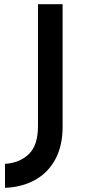

<svg xmlns="http://www.w3.org/2000/svg" viewBox="-20 -749 421 920"><path d="M280 -142Q280 -50 245 14.5Q210 79 147.5 113.5Q85 148 4 151V36Q73 32 117.5 -10Q162 -52 162 -145V-729H280Z"/></svg>

Font: Reem Kufi Fun Medium
Style: Regular
Weight: 500
Designer: Khaled Hosny
Version: Version 1.005